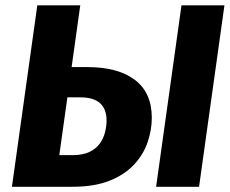

<svg xmlns="http://www.w3.org/2000/svg" viewBox="-20 -714 881 734"><path d="M673.8 -693.6H838L741 0H576.8ZM25.6 0 122.6 -693.6H286.8L206.7 -120.9H257.5Q296.8 -120.9 322.3 -133.3Q347.7 -145.6 361.8 -165.7Q376 -185.8 381.7 -209.1Q387.4 -232.5 387.4 -253.4Q387.4 -296.6 362.8 -319.2Q338.1 -341.8 287.4 -341.8H222.2L238.1 -457.5H314.5Q431 -457.5 495.6 -408.6Q560.3 -359.8 560.3 -263.8Q560.3 -217.2 544.3 -170.3Q528.3 -123.4 492.5 -84.8Q456.7 -46.2 398.7 -23.1Q340.8 0 257.4 0Z"/></svg>

Font: Fira Sans Variable
Style: Italic
Weight: 397
Italic angle: -8°
Designer: Carrois Corporate & Edenspiekermann AG
Foundry: Carrois Corporate GbR & Edenspiekermann AG
Version: Version 4.202